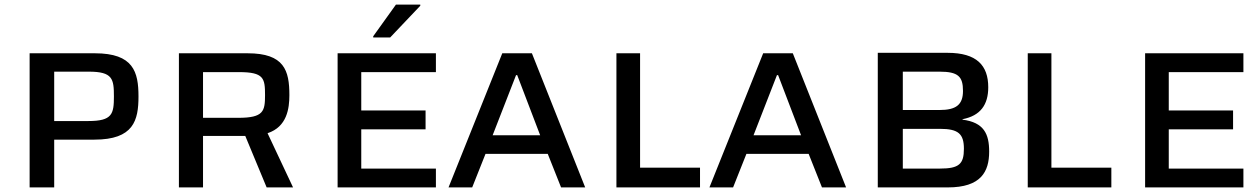

<svg xmlns="http://www.w3.org/2000/svg" viewBox="-20 -816 5486 836"><path d="M109 0H216V-208H391C562 -208 583 -292 583 -396C583 -503 561 -584 393 -584H109ZM216 -289V-504H367C471 -504 476 -472 476 -396C476 -320 469 -289 365 -289Z M759 0H864V-224H1048L1141 0H1256L1145 -236C1230 -264 1240 -344 1240 -402C1240 -509 1218 -584 1058 -584H759ZM864 -303V-502H1021C1129 -502 1134 -475 1134 -402C1134 -332 1128 -303 1018 -303Z M1605 -653H1679L1810 -791V-796H1704L1605 -658ZM1450 0H1878V-82H1553V-253H1833V-335H1553V-502H1878V-584H1450Z M1933 0H2036L2094 -146H2365L2423 0H2528L2296 -584H2167ZM2125 -227 2227 -489H2232L2332 -227Z M2664 0H3028V-86H2767V-584H2664Z M3069 0H3172L3230 -146H3501L3559 0H3664L3432 -584H3303ZM3261 -227 3363 -489H3368L3468 -227Z M3802 0H4107C4251 0 4287 -68 4287 -156C4287 -233 4264 -283 4171 -295V-297C4249 -312 4283 -360 4283 -436C4283 -531 4233 -586 4106 -586H3802ZM3911 -337V-504H4071C4153 -504 4173 -482 4173 -420C4173 -360 4143 -337 4071 -337ZM3911 -82V-255H4073C4153 -255 4177 -233 4177 -168C4177 -102 4156 -82 4073 -82Z M4455 0H4819V-86H4558V-584H4455Z M4966 0H5394V-82H5069V-253H5349V-335H5069V-502H5394V-584H4966Z"/></svg>

Font: Saira UNSAM Medium SC
Style: Regular
Weight: 500
Designer: Hector Gatti with collaboration of the Omnibus-Type team
Foundry: Omnibus-Type
Version: Version 1.072;PS 001.072;hotconv 1.0.88;makeotf.lib2.5.64775